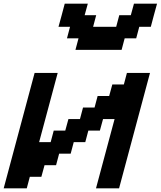

<svg xmlns="http://www.w3.org/2000/svg" viewBox="-20 -1020 871 1040"><path d="M500 0H625Q652.8 -104 708.7 -312.3Q764.6 -520.5 792.5 -625H667.5L650.9 -562.5H588.4L571.3 -500H508.8L492.2 -437.5H429.7L413.1 -375H350.6L333.5 -312.5H271L254.4 -250H191.9Q208.5 -312.5 242.2 -437.5Q275.9 -562.5 292.5 -625H167.5Q139.6 -520.5 83.7 -312.3Q27.8 -104 0 0H125L141.6 -62.5H204.1L221.2 -125H283.7L300.3 -187.5H362.8L379.4 -250H441.9L458.5 -312.5H521L538.1 -375H600.6Q584 -312.5 550.3 -187.5Q516.6 -62.5 500 0ZM388.7 -750H638.7L655.3 -812.5H717.8L734.4 -875H796.9Q802.2 -896 813.5 -937.5Q824.7 -979 830.6 -1000H705.6L688.5 -937.5H626L609.4 -875H484.4L501 -937.5H438.5L455.6 -1000H330.6Q325.2 -979 314 -937.3Q302.7 -895.5 296.9 -875H359.4L342.8 -812.5H405.3Z"/></svg>

Font: Faithful 32x
Style: Oblique
Weight: 400
Foundry: Faithful Resource Pack
Version: Version 1.0; January 27, 2023